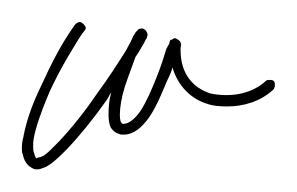

<svg xmlns="http://www.w3.org/2000/svg" viewBox="-26 -302 268 173"><path d="M45.9 -282.2C44.9 -282.2 43 -281.2 42 -280.3C39.1 -276.4 33.7 -268.6 27.3 -257.3C21 -246.1 14.6 -232.4 8.3 -218.8C2 -205.1 -2.9 -190.4 -4.9 -178.7C-5.9 -175.3 -6.3 -171.9 -6.3 -168.5C-6.3 -166 -6.3 -164.6 -5.4 -162.6C-4.4 -157.7 -2 -153.3 2.4 -150.9C3.9 -149.9 5.4 -149.4 6.8 -149.4C7.8 -149.4 9.8 -149.4 10.7 -149.9C13.2 -150.9 15.6 -151.4 18.1 -153.3C22.9 -156.2 28.8 -162.1 34.2 -167.5C45.4 -179.2 58.1 -194.8 69.8 -211.4C71.8 -213.9 72.3 -216.3 74.2 -218.8C72.3 -211.9 71.8 -205.1 71.8 -198.7C71.8 -194.3 72.3 -189.5 74.2 -186.5C76.2 -183.6 79.1 -181.6 83.5 -180.7H85.4C94.7 -180.7 102.1 -187.5 108.4 -196.3C114.7 -205.6 119.6 -217.3 124 -228C126 -232.4 128.4 -236.8 129.4 -241.2C134.3 -224.6 146 -212.9 160.6 -208.5C166 -206.5 172.4 -206.1 178.7 -206.1C193.4 -206.1 208.5 -210.4 220.2 -221.2C221.2 -222.2 221.7 -224.1 221.7 -225.1C221.7 -226.1 221.7 -228 220.7 -229C219.7 -230 217.8 -230 216.8 -230C215.8 -230 214.4 -230 213.4 -229C204.1 -220.2 190.9 -216.3 178.2 -216.3C173.3 -216.3 168 -216.8 163.6 -217.8C148.4 -222.7 136.7 -234.9 136.7 -256.8V-258.8C136.7 -259.8 137.2 -260.7 137.2 -261.7C137.2 -262.7 137.2 -262.7 136.7 -263.2C136.7 -264.2 137.2 -263.7 136.2 -264.6C135.3 -265.6 135.7 -265.6 133.8 -266.6C132.8 -267.1 132.3 -267.6 131.3 -267.6C130.4 -267.6 130.4 -267.1 129.4 -266.6C128.4 -265.6 127.4 -266.6 127.4 -265.6C126.5 -264.6 127 -262.7 126 -261.7C125 -260.7 125 -259.3 124 -258.3C122.1 -252 119.1 -242.2 114.7 -231.4C110.4 -220.7 106 -210.4 100.6 -202.1C95.7 -194.8 89.8 -190.4 85.4 -190.4H85C84 -190.4 84 -190.9 83 -191.9C82 -193.8 82 -197.8 82 -198.7C82 -205.1 83.5 -214.4 86.4 -223.6C89.4 -232.9 93.3 -242.7 96.2 -251C97.2 -252 97.7 -253.4 98.6 -254.4C101.6 -259.8 104.5 -264.2 105.5 -266.6C106.4 -267.6 106.4 -267.6 106.4 -268.6C106.4 -269.5 106.9 -269 106.9 -270V-271C106.9 -272 106.4 -272.9 105.5 -274.4C104.5 -275.4 103 -276.4 102.1 -276.4C101.1 -276.4 100.1 -275.9 99.1 -275.9L98.1 -274.9L96.2 -272.9C95.2 -271 93.8 -269.5 92.8 -266.6C91.8 -264.2 89.4 -260.3 87.4 -256.3C80.6 -245.6 72.3 -232.4 61.5 -217.8C50.3 -201.2 37.6 -185.5 26.9 -174.3C21.5 -168.9 17.1 -164.1 13.2 -161.6C11.2 -160.6 9.8 -160.2 8.8 -160.2C7.8 -160.2 7.3 -159.2 7.3 -159.2C5.4 -160.2 5.4 -162.1 4.4 -165C3.9 -166.5 3.9 -168.5 3.9 -170.9C3.9 -173.3 3.9 -174.8 4.4 -177.2C6.3 -188 11.2 -201.2 16.6 -214.4C22 -227.5 29.8 -241.7 36.1 -252.4C42.5 -263.2 47.9 -272 49.8 -273.9C50.8 -274.9 51.3 -275.9 51.3 -276.9C51.3 -277.8 50.3 -279.3 49.3 -280.3C48.3 -281.2 46.9 -282.2 45.9 -282.2Z"/></svg>

Font: Oshawa
Style: Regular
Weight: 400
Designer: Sadat Fauzi
Foundry: Intuisi Creative
Version: Version 001.000